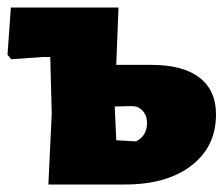

<svg xmlns="http://www.w3.org/2000/svg" viewBox="-20 -492 597 512"><path d="M109 0 118 -190 114 -340H94L10 -334L0 -346L9 -472H296L290 -319H384Q468 -319 512 -285Q556 -251 556 -187Q556 -101 490.5 -50.5Q425 0 313 0ZM329 -209 286 -208 290 -118 343 -115Q372 -130 372 -164Q372 -184 360 -197Q348 -210 329 -209Z"/></svg>

Font: Alegreya Sans SC Black
Style: Regular
Weight: 900
Designer: Juan Pablo del Peral
Foundry: Huerta Tipografica
Version: Version 2.007